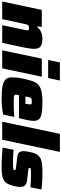

<svg xmlns="http://www.w3.org/2000/svg" viewBox="818 -1604 791 2474"><g transform="rotate(90 1214.0 -367.5)"><path d="M-3 0 105 -510H325L317 -453H327Q350 -480 376 -494Q402 -508 428 -513Q454 -518 474 -518Q527 -518 555.5 -506Q584 -494 595.5 -469.5Q607 -445 607 -409Q607 -387 602 -351Q597 -315 589 -278L529 0H302L355 -253Q360 -273 364 -293.5Q368 -314 368 -323Q368 -333 365 -337.5Q362 -342 356.5 -343.5Q351 -345 342 -345Q327 -345 317.5 -343Q308 -341 302.5 -334Q297 -327 292.5 -312.5Q288 -298 283 -273L224 0Z M750 -592 782 -743H1015L983 -592ZM626 0 733 -510H966L858 0Z M1254 8Q1146 8 1084.5 -5Q1023 -18 998.5 -47Q974 -76 974 -121Q974 -149 977 -182Q980 -215 988 -254Q1003 -326 1018 -376.5Q1033 -427 1062 -458Q1091 -489 1145 -503.5Q1199 -518 1290 -518Q1388 -518 1441 -507.5Q1494 -497 1514.5 -473Q1535 -449 1535 -407Q1535 -388 1531 -360.5Q1527 -333 1521 -305Q1515 -277 1509 -254L1500 -216H1203Q1202 -206 1199.5 -194.5Q1197 -183 1197 -177Q1197 -163 1205.5 -157Q1214 -151 1240 -149.5Q1266 -148 1319 -148Q1337 -148 1364 -149Q1391 -150 1422 -151.5Q1453 -153 1484 -156L1454 -13Q1434 -7 1401 -2.5Q1368 2 1330 5Q1292 8 1254 8ZM1220 -299H1314L1317 -315Q1320 -331 1321.5 -341Q1323 -351 1323 -359Q1323 -369 1319 -374Q1315 -379 1306.5 -380Q1298 -381 1284 -381Q1266 -381 1256.5 -379Q1247 -377 1241 -369.5Q1235 -362 1230.5 -345.5Q1226 -329 1220 -299Z M1546 0 1702 -743H1935L1778 0Z M2116 8Q2078 8 2035 6Q1992 4 1951.5 1Q1911 -2 1880 -5L1908 -147Q1929 -145 1950 -143.5Q1971 -142 1990.5 -141Q2010 -140 2027 -139.5Q2044 -139 2056 -139Q2090 -139 2111 -139.5Q2132 -140 2143.5 -141.5Q2155 -143 2161 -146Q2166 -148 2168 -153Q2170 -158 2170 -165Q2170 -171 2160.5 -173.5Q2151 -176 2120 -180L1993 -195Q1957 -199 1941 -220Q1925 -241 1925 -275Q1925 -293 1928.5 -315Q1932 -337 1937 -361Q1949 -418 1970 -449.5Q1991 -481 2023.5 -496Q2056 -511 2101.5 -514.5Q2147 -518 2206 -518Q2246 -518 2286.5 -516.5Q2327 -515 2362.5 -512Q2398 -509 2420 -505L2391 -364Q2360 -366 2331.5 -367.5Q2303 -369 2281 -370Q2259 -371 2248 -371Q2216 -371 2196 -370.5Q2176 -370 2165 -369Q2154 -368 2148 -365Q2143 -362 2142 -358Q2141 -354 2141 -348Q2141 -341 2149 -339Q2157 -337 2185 -334L2294 -321Q2318 -319 2339 -311Q2360 -303 2373 -285Q2386 -267 2386 -232Q2386 -218 2384 -200.5Q2382 -183 2377 -163Q2364 -100 2342 -65Q2320 -30 2288.5 -15Q2257 0 2214 4Q2171 8 2116 8Z"/></g></svg>

Font: Saira SemiExpanded Black
Style: Italic
Weight: 900
Width: 6
Italic angle: -12°
Designer: Hector Gatti with collaboration of the Omnibus-Type team
Foundry: Omnibus-Type
Version: Version 1.101